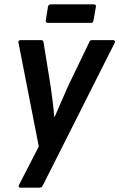

<svg xmlns="http://www.w3.org/2000/svg" viewBox="-20 -676 548 881"><path d="M74 185Q62 185 67 173L158 -4L65 -479Q62 -492 75 -492H169Q179 -492 180 -481L212 -282Q217 -248 221.5 -212Q226 -176 229 -140H231Q247 -176 262 -211.5Q277 -247 292 -280L389 -481Q392 -492 402 -492H498Q504 -492 506.5 -488.5Q509 -485 506 -479L177 174Q172 185 162 185ZM200 -571Q189 -571 190 -582L200 -644Q202 -656 212 -656H410Q422 -656 420 -644L409 -582Q408 -571 397 -571Z"/></svg>

Font: Sofia Sans Semi Condensed
Style: Bold Italic
Weight: 700
Italic angle: -9°
Version: Version 4.100